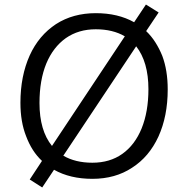

<svg xmlns="http://www.w3.org/2000/svg" viewBox="-20 -779 812 846"><path d="M624 -642Q647 -620 664.5 -592.5Q682 -565 695 -533Q719 -469 719 -385Q719 -267 678 -177Q637 -88 562 -40Q488 9 387 9Q289 9 218 -31L166 47L111 12L165 -70Q120 -112 95 -179Q70 -242 70 -326Q70 -444 111 -535Q151 -623 227 -673Q302 -721 402 -721Q500 -721 571 -681L623 -759L679 -724ZM154 -325Q154 -204 209 -136L530 -619Q477 -650 402 -650Q326 -650 270 -611Q214 -571 184 -499Q154 -426 154 -325ZM387 -62Q464 -62 519 -101Q574 -140 604 -213Q634 -287 634 -386Q634 -506 580 -575L259 -93Q312 -62 387 -62Z"/></svg>

Font: PRinguin Sans
Style: Italic
Weight: 400
Designer: Vernon Adams
Foundry: Vernon Adams
Version: ""